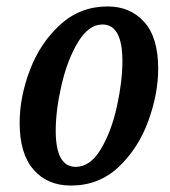

<svg xmlns="http://www.w3.org/2000/svg" viewBox="-20 -566 529 596"><path d="M41 -184Q41 -265 73 -349Q105 -433 167 -489.5Q229 -546 314 -546Q384 -546 427.5 -498Q471 -450 471 -353Q471 -274 440 -189.5Q409 -105 348 -47.5Q287 10 200 10Q127 10 84 -39.5Q41 -89 41 -184ZM360 -376Q360 -490 298 -490Q255 -490 222 -435Q189 -380 171 -302Q153 -224 153 -160Q153 -48 215 -48Q260 -48 293 -103Q326 -158 343 -236Q360 -314 360 -376Z"/></svg>

Font: Noto Serif CondSemiBold
Style: Italic
Weight: 600
Width: 3
Italic angle: -12°
Designer: Monotype Design Team
Foundry: Monotype Imaging Inc.
Version: Version 1.001